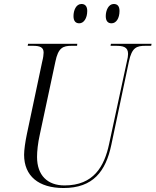

<svg xmlns="http://www.w3.org/2000/svg" viewBox="-20 -934 781 964"><path d="M540 -817C564 -817 580 -843 580 -879C580 -904 569 -914 551 -914C525 -914 511 -882 511 -853C511 -827 523 -817 540 -817ZM378 -817C401 -817 418 -843 418 -879C418 -904 406 -914 389 -914C362 -914 349 -882 349 -853C349 -827 361 -817 378 -817ZM299 10C447 10 511 -73 539 -207L627 -624C642 -697 667 -704 711 -704H739L741 -714H537L535 -704H560C598 -704 623 -699 623 -663C623 -654 621 -640 617 -625L528 -212C504 -98 450 -3 304 -3C218 -3 166 -54 166 -146C166 -174 170 -215 180 -259L258 -624C272 -694 296 -704 339 -704H367L368 -714H121L119 -704H145C180 -704 199 -697 199 -670C199 -661 197 -644 192 -625L115 -261C107 -223 101 -181 101 -157C101 -50 174 10 299 10Z"/></svg>

Font: Noto Serif Display SemiCondensed Light
Style: Italic
Weight: 300
Width: 4
Italic angle: -12°
Designer: Monotype Design Team
Foundry: Monotype Imaging Inc.
Version: Version 2.009